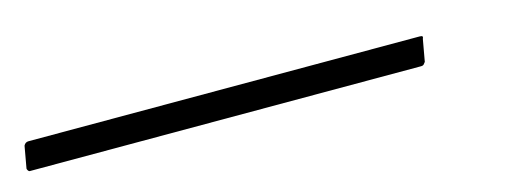

<svg xmlns="http://www.w3.org/2000/svg" viewBox="-64 -63 630 237"><g transform="rotate(-15 251.0 55.0)"><path d="M-42 73Q-43 73 -44 71.5Q-45 70 -45 69L-40 41Q-39 39 -37.5 38Q-36 37 -34 37H466Q469 37 469.5 38Q470 39 469 41L464 69Q463 70 462 71.5Q461 73 458 73Z"/></g></svg>

Font: Glory ExtraLight
Style: Italic
Weight: 250
Italic angle: -12°
Version: Version 1.011